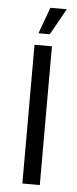

<svg xmlns="http://www.w3.org/2000/svg" viewBox="-53 -749 314 779"><g transform="rotate(5 104.5 -360.0)"><path d="M120 -720H187L127 -613H81ZM69 -565H140V0H69Z"/></g></svg>

Font: Khand
Style: Regular
Weight: 400
Designer: Devanagari: Sanchit Sawaria, Jyotish Sonowal; Latin: Satya Rajpurohit
Foundry: Indian Type Foundry
Version: Version 1.101;PS 1.0;hotconv 1.0.78;makeotf.lib2.5.61930; tt